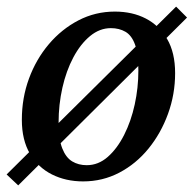

<svg xmlns="http://www.w3.org/2000/svg" viewBox="-32 -534 585 580"><path d="M533 -481 23 26 -12 -7 500 -514ZM219 14Q167 14 125 -7Q83 -28 58.5 -69.5Q34 -111 34 -172Q34 -238 55.5 -296.5Q77 -355 115.5 -400.5Q154 -446 205 -472.5Q256 -499 315 -499Q368 -499 408.5 -478Q449 -457 473 -416Q497 -375 497 -313Q497 -249 475.5 -190Q454 -131 416.5 -85Q379 -39 328.5 -12.5Q278 14 219 14ZM230 -35Q265 -35 293.5 -60Q322 -85 343 -126.5Q364 -168 375 -218.5Q386 -269 386 -321Q386 -371 376 -399Q366 -427 347 -438Q328 -449 303 -449Q269 -449 240 -425Q211 -401 189.5 -360.5Q168 -320 156.5 -269Q145 -218 145 -164Q145 -114 156 -86Q167 -58 186 -46.5Q205 -35 230 -35Z"/></svg>

Font: Source Serif 4 18pt SemiBold
Style: Italic
Weight: 600
Italic angle: -12°
Designer: Frank Grießhammer
Foundry: Adobe Systems Incorporated
Version: Version 4.004;hotconv 1.0.116;makeotfexe 2.5.65601